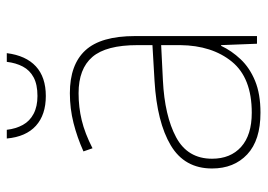

<svg xmlns="http://www.w3.org/2000/svg" viewBox="-128 -630 768 551"><g transform="rotate(-90 255.5 -354.0)"><path d="M264 -537Q346 -537 387 -492.5Q428 -448 428 -350V0H406L402 -103H400Q386 -73 361.5 -47Q337 -21 299.5 -5.5Q262 10 208 10Q129 10 88.5 -28Q48 -66 48 -129Q48 -208 114.5 -247.5Q181 -287 299 -294L402 -300V-343Q402 -433 368 -472.5Q334 -512 264 -512Q224 -512 186.5 -503Q149 -494 106 -472L97 -498Q137 -516 178.5 -526.5Q220 -537 264 -537ZM301 -270Q199 -265 137.5 -232Q76 -199 76 -129Q76 -76 110 -45.5Q144 -15 208 -15Q308 -15 354.5 -72Q401 -129 402 -220V-275ZM379 -718Q372 -663 341 -634.5Q310 -606 256 -606Q202 -606 170.5 -634.5Q139 -663 134 -718H159Q162 -692 173 -672Q184 -652 205 -641Q226 -630 256 -630Q289 -630 309.5 -641Q330 -652 340.5 -672Q351 -692 354 -718Z"/></g></svg>

Font: Noto Sans Cham Thin
Style: Regular
Weight: 250
Version: Version 2.002